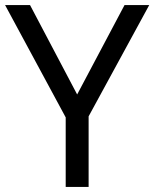

<svg xmlns="http://www.w3.org/2000/svg" viewBox="-20 -734 606 754"><path d="M283 -363 98 -714H0L238 -273V0H328V-277L566 -714H469Z"/></svg>

Font: Noto Sans Inscriptional Parthian
Style: Regular
Weight: 400
Designer: Monotype Design Team
Foundry: Monotype Imaging Inc.
Version: Version 2.003